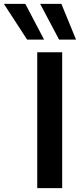

<svg xmlns="http://www.w3.org/2000/svg" viewBox="-110 -965 420 985"><path d="M81 0V-697H209V0ZM29 -762 -90 -945H20L116 -762ZM193 -762 96 -945H205L280 -762Z"/></svg>

Font: Alatsi
Style: Regular
Weight: 400
Designer: Spyros Zevelakis, Eben Sorkin
Foundry: www.sorkintype.com
Version: Version 1.008; ttfautohint (v1.8.4.7-5d5b)